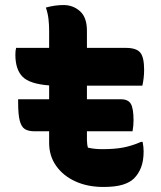

<svg xmlns="http://www.w3.org/2000/svg" viewBox="-20 -730 640 762"><path d="M52 -336H175V-391Q97 -397 69 -426Q41 -455 41 -513Q41 -530 44 -540H175V-608Q175 -631 172.5 -654Q170 -677 162 -700Q180 -705 197.5 -707.5Q215 -710 232 -710Q270 -710 297.5 -685.5Q325 -661 325 -608V-540H479Q521 -540 536.5 -521.5Q552 -503 552 -453Q552 -436 550 -419.5Q548 -403 545 -390H325V-336H460Q489 -336 499.5 -317.5Q510 -299 510 -252Q510 -242 509 -231Q508 -220 506 -209H325V-176Q325 -157 329 -144Q355 -138 385 -138Q435 -138 469 -144.5Q503 -151 540 -167H546Q548 -157 549 -147.5Q550 -138 550 -129Q550 -92 540 -66Q530 -40 512 -22Q496 -6 467 3Q438 12 390 12Q328 12 279.5 -10Q231 -32 203 -71.5Q175 -111 175 -163V-209H117Q93 -209 79 -217.5Q65 -226 58.5 -250.5Q52 -275 52 -323Z"/></svg>

Font: Recursive Mn Csl St XBd
Style: Regular
Weight: 800
Monospace: yes
Version: Version 1.079;hotconv 1.0.112;makeotfexe 2.5.65598; ttfautoh